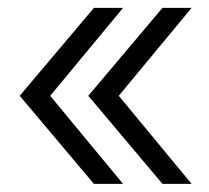

<svg xmlns="http://www.w3.org/2000/svg" viewBox="-20 -530 522 480"><path d="M214.8 -70.3 29.3 -290.5 214.8 -510.3H287.6L105.5 -290.5L287.6 -70.3ZM386.2 -70.3 200.7 -290.5 386.2 -510.3H459L276.9 -290.5L459 -70.3Z"/></svg>

Font: Inter Display Light
Style: Regular
Weight: 300
Designer: Rasmus Andersson
Foundry: rsms
Version: Version 4.000;git-a52131595